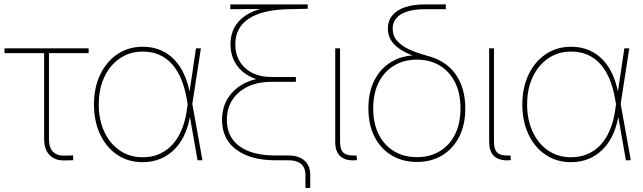

<svg xmlns="http://www.w3.org/2000/svg" viewBox="-20 -748 3000 896"><path d="M288.1 0.5Q239.3 3.4 212.6 -23.2Q186 -49.8 186 -99.1V-500H1V-522.5H393.6V-500H208.5V-99.1Q208.5 -58.1 228.3 -38.8Q248 -19.5 287.6 -22Q295.9 -22 304.2 -22.2Q312.5 -22.5 320.8 -22.9L321.8 -0.5Q313.5 0 305.2 0.2Q296.9 0.5 288.1 0.5Z M645.5 8.8Q578.1 8.8 526.9 -25.9Q475.6 -60.5 447 -121.6Q418.5 -182.6 418.5 -260.7Q418.5 -338.9 447.5 -399.7Q476.6 -460.4 527.8 -495.1Q579.1 -529.8 645.5 -529.8Q693.8 -529.8 731.9 -512.9Q770 -496.1 797.9 -465.1Q825.7 -434.1 843.3 -391.8Q860.8 -349.6 868.7 -297.9H874.5L877 -265.6L924.8 0H901.9L850.6 -291Q841.8 -339.8 825.2 -379.6Q808.6 -419.4 783.4 -448Q758.3 -476.6 724.1 -491.9Q689.9 -507.3 645.5 -507.3Q585.9 -507.3 539.6 -475.8Q493.2 -444.3 467 -388.7Q440.9 -333 440.9 -260.7Q440.9 -188.5 467 -132.6Q493.2 -76.7 539.3 -45.4Q585.4 -14.2 645.5 -14.2Q688.5 -14.2 722.9 -29.1Q757.3 -43.9 783.4 -72Q809.6 -100.1 826.4 -139.4Q843.3 -178.7 850.6 -226.6L894.5 -522.5H917.5L877 -259.8L875 -220.7H869.1Q862.3 -169.4 844.5 -127.4Q826.7 -85.4 797.9 -54.9Q769 -24.4 730.7 -7.8Q692.4 8.8 645.5 8.8Z M1405.3 128.9V68.4Q1405.3 45.9 1396.5 30.8Q1387.7 15.6 1369.9 7.8Q1352.1 0 1324.2 0H1266.1Q1149.4 0 1082.8 -49.6Q1016.1 -99.1 1016.1 -188.5Q1016.1 -218.8 1023.7 -245.1Q1031.2 -271.5 1045.9 -293.5Q1060.5 -315.4 1081.3 -333Q1102.1 -350.6 1128.2 -362.8Q1154.3 -375 1185.5 -380.9L1185.1 -376.5Q1155.3 -384.3 1131.6 -399.4Q1107.9 -414.6 1090.8 -435.8Q1073.7 -457 1064.7 -483.6Q1055.7 -510.3 1055.7 -541.5Q1055.7 -585.9 1073.7 -619.4Q1091.8 -652.8 1125 -675Q1158.2 -697.3 1203.6 -708.5L1200.7 -706.1L1054.7 -705.1V-727.5H1416V-707L1325.7 -705.1Q1205.6 -702.6 1141.8 -661.4Q1078.1 -620.1 1078.1 -541.5Q1078.1 -472.2 1124.3 -430.4Q1170.4 -388.7 1248.5 -388.7H1360.8V-366.2H1248.5Q1152.8 -366.2 1095.7 -317.6Q1038.6 -269 1038.6 -188.5Q1038.6 -108.9 1097.4 -65.7Q1156.2 -22.5 1266.1 -22.5H1324.2Q1374 -22.5 1400.9 1.2Q1427.7 24.9 1427.7 68.4V128.9Z M1635.7 0Q1591.8 2.4 1568.1 -18.8Q1544.4 -40 1544.4 -85.9V-522.5H1566.9V-85.9Q1566.9 -48.8 1583.7 -34.7Q1600.6 -20.5 1635.7 -22.5Q1638.2 -22.5 1639.9 -22.5Q1641.6 -22.5 1644 -22.5L1645.5 -0.5Q1643.1 0 1640.6 0Q1638.2 0 1635.7 0Z M1925.8 7.8Q1859.4 7.8 1808.1 -22.7Q1756.8 -53.2 1728 -109.4Q1699.2 -165.5 1699.2 -242.2Q1699.2 -319.3 1728 -374.8Q1756.8 -430.2 1808.1 -460.2Q1859.4 -490.2 1925.8 -490.2L1979.5 -467.3Q1939 -477.1 1904.5 -489.7Q1870.1 -502.4 1844.5 -520Q1818.8 -537.6 1804.4 -560.8Q1790 -584 1790 -614.3Q1790 -649.9 1810.3 -675.3Q1830.6 -700.7 1869.6 -714.1Q1908.7 -727.5 1964.4 -727.5H2060.5V-705.1H1964.4Q1914.6 -705.1 1880.6 -694.3Q1846.7 -683.6 1829.6 -663.3Q1812.5 -643.1 1812.5 -614.3Q1812.5 -580.1 1833.5 -557.1Q1854.5 -534.2 1885 -519.5Q1915.5 -504.9 1945.1 -496.3Q1974.6 -487.8 1991.7 -482.4Q2027.8 -471.2 2057.4 -450.2Q2086.9 -429.2 2107.9 -398.9Q2128.9 -368.7 2140.1 -329.3Q2151.4 -290 2151.4 -242.2Q2151.4 -165.5 2122.6 -109.4Q2093.8 -53.2 2043 -22.7Q1992.2 7.8 1925.8 7.8ZM1925.8 -14.6Q1985.4 -14.6 2031.2 -41.7Q2077.1 -68.8 2103 -119.9Q2128.9 -170.9 2128.9 -242.2Q2128.9 -313.5 2103 -364.5Q2077.1 -415.5 2031.2 -442.6Q1985.4 -469.7 1925.8 -469.7Q1866.2 -469.7 1820.1 -442.6Q1773.9 -415.5 1747.8 -364.5Q1721.7 -313.5 1721.7 -242.2Q1721.7 -170.9 1747.8 -119.9Q1773.9 -68.8 1820.1 -41.7Q1866.2 -14.6 1925.8 -14.6Z M2354 0Q2310.1 2.4 2286.4 -18.8Q2262.7 -40 2262.7 -85.9V-522.5H2285.2V-85.9Q2285.2 -48.8 2302 -34.7Q2318.8 -20.5 2354 -22.5Q2356.4 -22.5 2358.2 -22.5Q2359.9 -22.5 2362.3 -22.5L2363.8 -0.5Q2361.3 0 2358.9 0Q2356.4 0 2354 0Z M2644.5 8.8Q2577.1 8.8 2525.9 -25.9Q2474.6 -60.5 2446 -121.6Q2417.5 -182.6 2417.5 -260.7Q2417.5 -338.9 2446.5 -399.7Q2475.6 -460.4 2526.9 -495.1Q2578.1 -529.8 2644.5 -529.8Q2692.9 -529.8 2731 -512.9Q2769 -496.1 2796.9 -465.1Q2824.7 -434.1 2842.3 -391.8Q2859.9 -349.6 2867.7 -297.9H2873.5L2876 -265.6L2923.8 0H2900.9L2849.6 -291Q2840.8 -339.8 2824.2 -379.6Q2807.6 -419.4 2782.5 -448Q2757.3 -476.6 2723.1 -491.9Q2689 -507.3 2644.5 -507.3Q2585 -507.3 2538.6 -475.8Q2492.2 -444.3 2466.1 -388.7Q2439.9 -333 2439.9 -260.7Q2439.9 -188.5 2466.1 -132.6Q2492.2 -76.7 2538.3 -45.4Q2584.5 -14.2 2644.5 -14.2Q2687.5 -14.2 2721.9 -29.1Q2756.3 -43.9 2782.5 -72Q2808.6 -100.1 2825.4 -139.4Q2842.3 -178.7 2849.6 -226.6L2893.6 -522.5H2916.5L2876 -259.8L2874 -220.7H2868.2Q2861.3 -169.4 2843.5 -127.4Q2825.7 -85.4 2796.9 -54.9Q2768.1 -24.4 2729.7 -7.8Q2691.4 8.8 2644.5 8.8Z"/></svg>

Font: Inter 28pt Thin
Style: Regular
Weight: 250
Designer: Rasmus Andersson
Foundry: rsms
Version: Version 4.001;git-66647c0bb